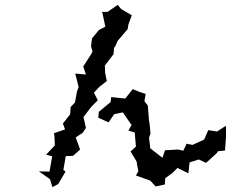

<svg xmlns="http://www.w3.org/2000/svg" viewBox="-20 -749 1040 791"><path d="M907 -129 911 -184V-231L874 -207L838 -213L821 -174L773 -152L749 -157L735 -128L714 -133L660 -130L649 -99L599 -138L598 -148L594 -182L600 -199L596 -242L594 -251L589 -314L575 -332L580 -362L553 -371L527 -382L496 -343L438 -349L436 -329L387 -288L385 -264L427 -245L451 -279L486 -286L522 -234L509 -211L535 -203L540 -145L518 -125L543 -83L545 -69L550 -43L540 -26L599 -5L621 19L659 11L661 -15L690 -36L711 -57L756 -35L761 -80L799 -92L829 -78L873 -118L878 -126ZM140 -43 186 -11 196 22 220 9 250 -42 241 -49 251 -106 281 -107 310 -133 292 -183 321 -202 334 -222 324 -267 350 -301 359 -312 383 -336 367 -367 389 -391 420 -415 413 -450 412 -479 448 -526 450 -557 452 -552 465 -581 506 -629 509 -648 523 -686 479 -712 465 -729 423 -700H401L414 -639L388 -626L359 -591L355 -558L361 -538L357 -528L323 -475L334 -442L290 -446L304 -390L297 -372L289 -327L271 -308L269 -278L239 -240L248 -216L202 -200L204 -191L206 -150L170 -112L195 -105L184 -42Z"/></svg>

Font: チョークS
Style: Regular
Weight: 400
Designer: [Stick] Fontworks Inc.
Foundry: [Stick] Fontworks Inc.
Version: Version 1.200;FEAKit 1.0